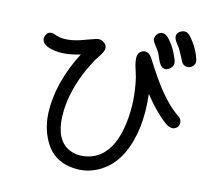

<svg xmlns="http://www.w3.org/2000/svg" viewBox="-89 -932 1179 1057"><g transform="rotate(10 500.0 -403.0)"><path d="M908.2 -360.4Q921.9 -349.6 922.4 -330.6Q922.9 -311.5 910.2 -300.8Q882.8 -278.3 844.7 -310.5Q784.2 -364.3 724.6 -455.1Q731.4 -249 654.3 -116.2Q608.4 -37.1 529.8 -0.5Q451.2 36.1 363.3 14.6Q276.4 -6.8 235.8 -82.5Q195.3 -158.2 198.2 -253.9Q206.1 -426.8 318.4 -603.5Q227.5 -584 163.1 -601.6Q112.3 -615.2 103.5 -642.6Q99.6 -655.3 105.5 -668.9Q121.1 -706.1 162.1 -685.5Q175.8 -679.7 182.6 -677.7Q210 -668.9 256.8 -672.9Q276.4 -674.8 297.9 -679.7Q319.3 -684.6 345.2 -691.9Q371.1 -699.2 384.8 -702.1Q413.1 -709 433.6 -689.5Q454.1 -669.9 440.4 -641.6Q434.6 -629.9 418.5 -609.9Q402.3 -589.8 399.4 -585Q371.1 -541 362.3 -525.4Q294.9 -402.3 280.3 -289.1Q261.7 -142.6 330.1 -85.9Q371.1 -53.7 427.2 -55.2Q483.4 -56.6 526.4 -85.9Q604.5 -141.6 632.8 -282.2Q657.2 -402.3 638.7 -532.2Q637.7 -540 632.8 -559.6Q627.9 -579.1 625 -595.7Q622.1 -612.3 621.6 -630.9Q621.1 -649.4 628.4 -662.1Q635.7 -674.8 651.4 -679.7Q685.5 -689.5 708 -642.6Q733.4 -592.8 755.9 -553.7Q831.1 -420.9 908.2 -360.4ZM832 -663.1Q841.8 -629.9 812 -611.8Q782.2 -593.8 760.7 -624Q753.9 -633.8 746.1 -658.2Q738.3 -682.6 734.4 -690.4Q729.5 -700.2 719.2 -715.8Q709 -731.4 706.1 -737.3Q694.3 -756.8 705.1 -775.9Q715.8 -794.9 734.4 -797.4Q752.9 -799.8 769.5 -784.2Q810.5 -737.3 832 -663.1ZM949.2 -685.5Q954.1 -664.1 939 -649.4Q923.8 -634.8 903.3 -638.2Q882.8 -641.6 874 -662.1Q873 -665 862.3 -690.9Q851.6 -716.8 844.7 -730.5Q841.8 -736.3 831.5 -751.5Q821.3 -766.6 818.4 -775.4Q806.6 -808.6 837.4 -822.8Q868.2 -836.9 889.6 -810.5Q935.5 -751 949.2 -685.5Z"/></g></svg>

Font: irohamaru Regular
Style: Regular
Weight: 400
Designer: [Source Han Sans]
Ryoko NISHIZUKA  (kana & ideographs); Paul D. Hunt (Latin, Greek & Cyrillic); Wenlong ZHANG  (bopomofo
Version: Version 1.00